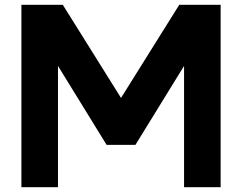

<svg xmlns="http://www.w3.org/2000/svg" viewBox="-20 -760 1011 798"><path d="M221 -486V18H69V-740H241L483 -353L725 -740H897V18H745V-486L543 -158H423Z"/></svg>

Font: SUITE Heavy
Style: Regular
Weight: 900
Designer: Sun
Foundry: Sun
Version: Version 2.040